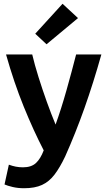

<svg xmlns="http://www.w3.org/2000/svg" viewBox="-20 -813 571 1019"><path d="M108 186Q75 186 47.5 179.5Q20 173 4 166L27 61Q46 68 64 71.5Q82 75 102 75Q146 75 170.5 52.5Q195 30 212 -15Q158 -119 106 -247Q54 -375 12 -524H151Q164 -469 184.5 -403.5Q205 -338 228.5 -272.5Q252 -207 275 -152Q305 -235 333 -334.5Q361 -434 384 -524H518Q476 -374 428.5 -240Q381 -106 326 17Q298 76 269.5 113.5Q241 151 203 168.5Q165 186 108 186ZM227 -578 167 -634 312 -793 394 -717Z"/></svg>

Font: Ubuntu Sans
Style: Bold
Weight: 700
Designer: Dalton Maag Ltd
Foundry: Dalton Maag Ltd
Version: Version 1.006; ttfautohint (v1.8.4.7-5d5b)